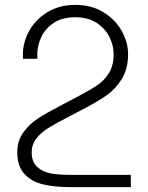

<svg xmlns="http://www.w3.org/2000/svg" viewBox="-20 -558 602 781"><path d="M265.1 153.3H512.2V203.1H265.1Q202.1 203.1 155.5 192.1Q108.9 181.2 79.6 149.9Q50.3 118.7 50.3 61.5Q50.3 15.1 74.5 -18.8Q98.6 -52.7 133.8 -75.7Q168.9 -98.6 230 -130.4L268.1 -150.4L295.9 -165Q347.2 -191.9 375.7 -211.2Q404.3 -230.5 423.3 -261.2Q442.4 -292 442.4 -337.4Q442.4 -371.1 425.8 -406Q409.2 -440.9 374 -464.4Q338.9 -487.8 286.6 -487.8Q232.4 -487.8 197.8 -464.4Q163.1 -440.9 147.5 -406.5Q131.8 -372.1 131.8 -337.4V-318.8H73.2V-337.4Q73.2 -385.7 98.6 -432.1Q124 -478.5 172.6 -508.3Q221.2 -538.1 286.6 -538.1Q352.1 -538.1 400.6 -508.3Q449.2 -478.5 475.1 -432.1Q501 -385.7 501 -337.4Q501 -277.3 475.1 -236.1Q449.2 -194.8 411.9 -168.9Q374.5 -143.1 310.5 -109.9Q304.2 -106.9 291.5 -100.1Q284.7 -96.2 276.4 -92Q268.1 -87.9 259.3 -83Q206.5 -56.2 176.8 -37.6Q147 -19 127.9 5.4Q108.9 29.8 108.9 61.5Q108.9 101.6 132.1 121.8Q155.3 142.1 188 147.7Q220.7 153.3 265.1 153.3Z"/></svg>

Font: Mardoto Light
Style: Regular
Weight: 400
Designer: Christian Robertson, Vahan Hovhannisyan
Foundry: Google
Version: Version 1.000